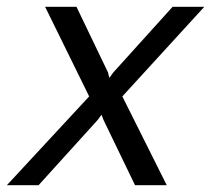

<svg xmlns="http://www.w3.org/2000/svg" viewBox="-72 -542 618 562"><path d="M189 -259.8 60.1 -522H151.9L244.1 -330.1L248 -314L259.8 -330.1L433.1 -522H525.9L286.1 -259.8L416 0H323.2L231 -190.9L225.1 -206.1L213.9 -190.9L41 0H-51.8Z"/></svg>

Font: Rawline Medium
Style: Italic
Weight: 500
Italic angle: -12°
Designer: Matt McInerney, Pablo Impallari, Rodrigo Fuenzalida
Foundry: Matt McInerney, Pablo Impallari, Rodrigo Fuenzalida
Version: Version 4.020;PS 004.020;hotconv 1.0.88;makeotf.lib2.5.64775